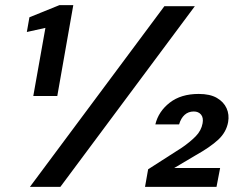

<svg xmlns="http://www.w3.org/2000/svg" viewBox="-20 -724 944 744"><path d="M109 -352 156 -616 84 -600 94 -657 210 -704H264L202 -352ZM96 0 617 -700H735L214 0ZM542 0 554 -68 685 -152Q717 -174 738.5 -196Q760 -218 765 -246Q769 -268 759 -280Q749 -292 731 -292Q710 -292 695.5 -279Q681 -266 674 -242H582Q594 -292 637.5 -326Q681 -360 750 -360Q794 -360 820.5 -344.5Q847 -329 858 -304.5Q869 -280 864 -251Q857 -212 826 -183Q795 -154 736 -121L655 -73H833L819 0Z"/></svg>

Font: DM Sans 9pt SemiBold
Style: Italic
Weight: 600
Italic angle: -10°
Version: Version 4.004;gftools[0.9.30]